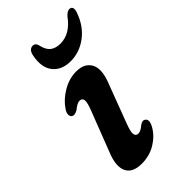

<svg xmlns="http://www.w3.org/2000/svg" viewBox="-217 -757 837 837"><g transform="rotate(-45 201.5 -339.0)"><path d="M217 -92Q230.5 -92 252 -110.5Q260 -115.5 266.5 -117Q273 -118.5 279.5 -114Q296 -102.5 278.5 -71Q258.5 -35 220.2 -11.8Q182 11.5 134 11.5Q77 11.5 60.2 -24.8Q43.5 -61 70 -125L139 -303.5Q155.5 -344.5 153.5 -359.8Q151.5 -375 135.5 -375Q121.5 -375 97 -355Q77.5 -343.5 66.5 -350Q58 -355 57.8 -366.8Q57.5 -378.5 67 -392Q90 -427 131 -451.2Q172 -475.5 215.5 -475.5Q267.5 -475.5 286.5 -438.8Q305.5 -402 275.5 -330.5L210.5 -158Q196.5 -121.5 198.8 -106.8Q201 -92 217 -92ZM253.5 -609.5Q313 -609.5 358 -671.5Q373.5 -689 387 -689Q398 -689 401.5 -680.2Q405 -671.5 400 -657Q378.5 -593.5 332 -558.5Q285.5 -523.5 230.5 -523.5Q176 -523.5 147.8 -558.5Q119.5 -593.5 132 -657Q138 -689 162 -689Q176 -689 181.5 -671.5Q188 -638.5 205.5 -624Q223 -609.5 253.5 -609.5Z"/></g></svg>

Font: Fraunces 9pt S050 SemiBold
Style: Italic
Weight: 600
Italic angle: -16°
Version: Version 1.000; ttfautohint (v1.8.3)